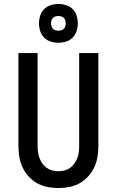

<svg xmlns="http://www.w3.org/2000/svg" viewBox="-20 -938 590 970"><path d="M275 12Q247 12 219 6.5Q191 1 166.5 -13Q142 -27 123 -48.5Q104 -70 92.5 -95.5Q81 -121 77 -149Q73 -177 73 -205V-670H170V-205Q170 -189 171.5 -173Q173 -157 178.5 -142Q184 -127 193 -113.5Q202 -100 215 -90.5Q228 -81 243.5 -77Q259 -73 275 -73Q291 -73 306.5 -77Q322 -81 335 -90.5Q348 -100 357 -113.5Q366 -127 371.5 -142Q377 -157 378.5 -173Q380 -189 380 -205V-670H477V-205Q477 -177 473 -149Q469 -121 457.5 -95.5Q446 -70 427 -48.5Q408 -27 383.5 -13Q359 1 331 6.5Q303 12 275 12ZM275 -722Q255 -722 236 -728Q217 -734 203 -748Q189 -762 183 -781Q177 -800 177 -820Q177 -840 183 -859Q189 -878 203 -892Q217 -906 236 -912Q255 -918 275 -918Q295 -918 314 -912Q333 -906 347 -892Q361 -878 367 -859Q373 -840 373 -820Q373 -800 367 -781Q361 -762 347 -748Q333 -734 314 -728Q295 -722 275 -722ZM275 -783Q282 -783 289.5 -785Q297 -787 302.5 -792.5Q308 -798 310 -805.5Q312 -813 312 -820Q312 -827 310 -834.5Q308 -842 302.5 -847.5Q297 -853 289.5 -855Q282 -857 275 -857Q268 -857 260.5 -855Q253 -853 247.5 -847.5Q242 -842 240 -834.5Q238 -827 238 -820Q238 -813 240 -805.5Q242 -798 247.5 -792.5Q253 -787 260.5 -785Q268 -783 275 -783Z"/></svg>

Font: Lode Dark
Style: Bold
Weight: 700
Monospace: yes
Designer: Belleve Invis
Foundry: Belleve Invis
Version: Version 29.2.0; ttfautohint (v1.8.3)